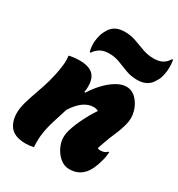

<svg xmlns="http://www.w3.org/2000/svg" viewBox="-194 -952 1012 1089"><g transform="rotate(30 312.5 -407.5)"><path d="M96 -547Q113 -551 130 -553Q147 -555 165 -555Q234 -555 261 -520.5Q288 -486 277 -413L283 -412Q307 -451 338.5 -484.5Q370 -518 404.5 -538.5Q439 -559 469 -559Q507 -559 535 -530Q563 -501 574.5 -458.5Q586 -416 574 -373Q563 -331 546 -293Q529 -255 518 -222Q514 -211 509 -197Q504 -183 502 -175Q510 -171 521 -171Q531 -171 543 -174.5Q555 -178 564 -188H570Q569 -176 567.5 -164Q566 -152 562 -136Q552 -97 540.5 -72.5Q529 -48 515 -32Q499 -13 475.5 -2Q452 9 419 9Q385 9 356 -17Q327 -43 312 -82Q297 -121 305 -161Q313 -200 338.5 -254.5Q364 -309 397 -358Q384 -366 367 -366Q297 -366 239 -274Q223 -223 209 -178.5Q195 -134 188.5 -91Q182 -48 186 1Q158 7 134 7Q55 7 26 -38.5Q-3 -84 7 -153Q13 -188 27.5 -230Q42 -272 58.5 -320Q75 -368 86 -421Q94 -458 97 -489.5Q100 -521 96 -547ZM521 -774Q553 -774 575 -784.5Q597 -795 615 -823H621Q624 -807 625 -788.5Q626 -770 624 -751Q622 -729 615.5 -708.5Q609 -688 595 -668Q566 -622 501 -622Q461 -622 427.5 -634.5Q394 -647 361.5 -660Q329 -673 292 -673Q258 -673 235.5 -661Q213 -649 196 -624H190Q186 -638 184 -656.5Q182 -675 184 -694Q186 -714 192 -735Q198 -756 211 -776Q239 -824 306 -824Q346 -824 380 -811.5Q414 -799 448.5 -786.5Q483 -774 521 -774Z"/></g></svg>

Font: Recursive Mn Csl St Blk
Style: Italic
Weight: 900
Italic angle: -15°
Monospace: yes
Version: Version 1.079;hotconv 1.0.112;makeotfexe 2.5.65598; ttfautoh